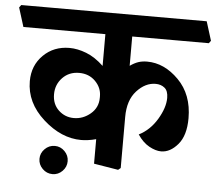

<svg xmlns="http://www.w3.org/2000/svg" viewBox="-77 -706 947 835"><g transform="rotate(5 396.0 -288.5)"><path d="M357.9 -284.2Q357.9 -321.3 330.1 -349.4Q302.2 -377.4 259.3 -377.4Q215.3 -377.4 186.8 -347.7Q158.2 -317.9 158.2 -275.4Q158.2 -232.4 186 -206.1Q213.9 -179.7 252.9 -179.7Q293 -179.7 325.4 -207Q357.9 -234.4 357.9 -277.3ZM792 -649.4 817.9 -566.4 809.6 -555.2H475.1V-427.2Q493.7 -440.4 511 -446.3Q528.3 -452.1 549.3 -452.1Q624.5 -452.1 687.3 -388.9Q750 -325.7 750 -222.2Q750 -147 716.6 -107.7Q683.1 -68.4 643.6 -68.4Q619.6 -68.4 591.3 -84Q563 -99.6 540.5 -133.3Q588.9 -157.7 619.4 -208.7Q649.9 -259.8 649.9 -302.2Q649.9 -333 634 -345.9Q618.2 -358.9 594.7 -358.9Q549.8 -358.9 512.5 -318.1Q475.1 -277.3 475.1 -204.1V19L464.4 27.8L357.9 10.3V-96.7Q339.8 -91.8 323 -89.6Q306.2 -87.4 293 -87.4Q206.1 -87.4 127.2 -158.2Q48.3 -229 48.3 -323.2Q48.3 -391.6 94 -436.8Q139.6 -481.9 208 -481.9Q243.2 -481.9 281.7 -467Q320.3 -452.1 357.9 -416.5V-555.2H0L-25.9 -638.2L-17.6 -649.4ZM119.6 9.8Q119.6 -15.1 137.9 -33.4Q156.2 -51.8 181.6 -51.8Q206.5 -51.8 224.6 -33.4Q242.7 -15.1 242.7 9.8Q242.7 34.7 224.6 53Q206.5 71.3 181.6 71.3Q156.2 71.3 137.9 53Q119.6 34.7 119.6 9.8Z"/></g></svg>

Font: Sitara
Style: Bold
Weight: 700
Designer: Neelakash Kshetrimayum
Foundry: Neelakash Kshetrimayum
Version: Version 1.000;PS Version 1.000;PS 1.0;hotconv 1.;hotconv 1.0